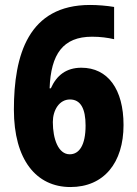

<svg xmlns="http://www.w3.org/2000/svg" viewBox="-20 -744 552 774"><path d="M36 -302C36 -100 126 10 264 10C399 10 478 -88 478 -240C478 -384 415 -471 308 -471C247 -471 208 -440 185 -388H180C185 -526 234 -596 351 -596C385 -596 414 -592 440 -586V-716C410 -721 374 -724 343 -724C94 -724 36 -522 36 -302ZM261 -122C215 -122 193 -184 193 -252C193 -300 219 -343 262 -343C305 -343 325 -306 325 -238C325 -158 299 -122 261 -122Z"/></svg>

Font: Noto Sans Thai Looped Condensed ExtraBold
Style: Regular
Weight: 800
Width: 3
Designer: Sasikarn Vongin, Ben Mitchell
Foundry: The Fontpad Ltd
Version: Version 1.001